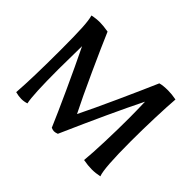

<svg xmlns="http://www.w3.org/2000/svg" viewBox="-114 -734 942 942"><g transform="rotate(45 356.5 -263.5)"><path d="M67 0Q75 -106 75 -302Q75 -404 72 -454.5Q69 -505 62 -527Q89 -533 116 -533Q138 -533 174 -527Q204 -456 260.5 -332Q317 -208 354 -135Q392 -212 445 -329Q498 -446 533 -527Q553 -533 589 -533Q614 -533 645 -527Q641 -478 638 -392.5Q635 -307 635 -227Q635 -40 651 0Q624 6 597 6Q571 6 538 0Q543 -50 546 -136.5Q549 -223 549 -300Q549 -350 547 -414Q470 -259 356 0Q343 5 334 5Q326 5 314 0Q287 -64 234 -180Q181 -296 136 -388Q134 -284 134 -227Q134 -47 145 0Q127 6 108 6Q90 6 67 0Z"/></g></svg>

Font: Mirza
Style: Regular
Weight: 400
Designer: Arabic design by Kourosh Beigpour, Latin design by Eduardo Tunni, engineering by Lasse Fister
Version: Version 1.000